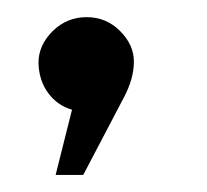

<svg xmlns="http://www.w3.org/2000/svg" viewBox="-20 -126 241 224"><path d="M24.9 -52.7Q24.9 -73.2 41.5 -89.8Q58.1 -106 81.1 -106Q104 -106 120.1 -89.8Q136.2 -73.7 136.2 -54.2Q136.2 -34.7 125 -13.2L77.1 78.1H44.9L64 2Q46.9 -2.9 36.1 -17.6Q25.4 -32.2 24.9 -52.7Z"/></svg>

Font: Arcon-Regular
Style: Regular
Weight: 400
Designer: M. Zarth
Foundry: martin zarth - visuelle & digitale kommunikation
Version: Version 1.131;PS 001.131;hotconv 1.0.70;makeotf.lib2.5.58329